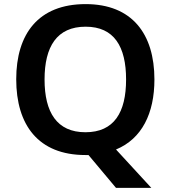

<svg xmlns="http://www.w3.org/2000/svg" viewBox="-20 -745 831 935"><path d="M732 -358C732 -580 623 -725 397 -725C166 -725 59 -579 59 -359C59 -137 166 10 396 10C401 10 406 10 411 10L545 170H717L545 -17C671 -69 732 -193 732 -358ZM197 -358C197 -518 257 -615 397 -615C536 -615 594 -518 594 -358C594 -198 536 -101 396 -101C257 -101 197 -198 197 -358Z"/></svg>

Font: Noto Kufi Arabic SemiBold
Style: Regular
Weight: 600
Designer: Monotype Design Team, David Williams, Khaled Hosny
Foundry: Google LLC
Version: Version 2.109